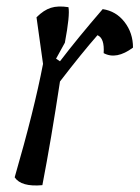

<svg xmlns="http://www.w3.org/2000/svg" viewBox="-20 -568 428 589"><path d="M152 -388 164 -380Q219 -452 295 -540Q336 -534 362 -500.5Q388 -467 388 -422Q337 -384 298 -405Q301 -451 279 -460Q230 -404 164 -318Q137 -140 110 0Q45 6 25 -24Q85 -231 112 -372L92 -515Q114 -537 136 -544Q158 -551 190 -546Q195 -522 179 -437Z"/></svg>

Font: Tillana
Style: Regular
Weight: 400
Designer: Lipi Raval (Devanagari, Latin), Jonny Pinhorn (Latin)
Foundry: Indian Type Foundry
Version: Version 2.002;PS 1.0;hotconv 1.0.79;makeotf.lib2.5.61930; tt